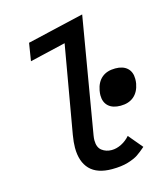

<svg xmlns="http://www.w3.org/2000/svg" viewBox="-118 -878 836 979"><g transform="rotate(-15 300.0 -389.0)"><path d="M197 -143Q197 -170.5 203.5 -209.5L284 -671.5L94.5 -627L109.5 -720.5L408.5 -790L305 -179.5Q302.5 -164.5 302.5 -154Q302.5 -116 324.2 -99.5Q346 -83 375.5 -83Q401 -83 427 -96Q453 -109 472.5 -131.5L535 -57Q509.5 -35 491 -22.5Q472.5 -10 437.5 0.8Q402.5 11.5 352 11.5Q274 11.5 235.5 -28.5Q197 -68.5 197 -143ZM391.5 -367.5Q391.5 -377.5 394 -392.5Q402 -435.5 428.8 -458Q455.5 -480.5 499.5 -480.5Q540.5 -480.5 562.8 -460Q585 -439.5 585 -402.5Q585 -389.5 583 -378Q575 -335 548 -312.2Q521 -289.5 478 -289.5Q436.5 -289.5 414 -310Q391.5 -330.5 391.5 -367.5Z"/></g></svg>

Font: JuliaMono MediumItalic
Style: Regular
Weight: 500
Italic angle: -9°
Monospace: yes
Designer: cormullion
Foundry: corm
Version: Version 0.049; ttfautohint (v1.8.4)